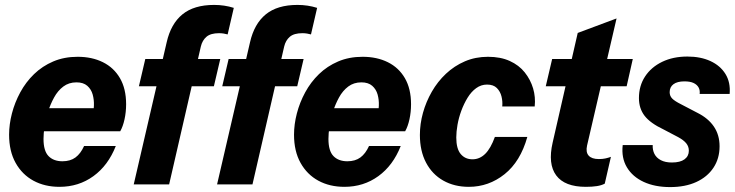

<svg xmlns="http://www.w3.org/2000/svg" viewBox="-20 -750 2990 781"><path d="M222 10Q162 10 116 -15Q70 -40 43.5 -87.5Q17 -135 17 -202Q17 -244 28.5 -288.5Q40 -333 62.5 -374.5Q85 -416 118.5 -448.5Q152 -481 196.5 -500Q241 -519 296 -519Q354 -519 398.5 -497Q443 -475 468 -432Q493 -389 493 -326Q493 -294 486.5 -264.5Q480 -235 469 -216H102L122 -310H387L355 -275Q361 -296 362 -320Q363 -344 357 -365.5Q351 -387 335 -401Q319 -415 291 -415Q260 -415 237.5 -398Q215 -381 200 -353.5Q185 -326 175 -295Q165 -264 161 -235Q157 -206 157 -185Q157 -136 177.5 -115Q198 -94 234 -94Q266 -94 287 -109.5Q308 -125 322 -156H451Q420 -77 360 -33.5Q300 10 222 10Z M524 0 658 -578Q675 -653 722 -691.5Q769 -730 851 -730Q872 -730 892 -727Q912 -724 931 -718L906 -610Q899 -612 890 -613.5Q881 -615 871 -615Q837 -615 820 -600.5Q803 -586 797 -561L668 0ZM545 -399 571 -510H876L850 -399Z M863 0 997 -578Q1014 -653 1061 -691.5Q1108 -730 1190 -730Q1211 -730 1231 -727Q1251 -724 1270 -718L1245 -610Q1238 -612 1229 -613.5Q1220 -615 1210 -615Q1176 -615 1159 -600.5Q1142 -586 1136 -561L1007 0ZM884 -399 910 -510H1215L1189 -399Z M1381 10Q1321 10 1275 -15Q1229 -40 1202.5 -87.5Q1176 -135 1176 -202Q1176 -244 1187.5 -288.5Q1199 -333 1221.5 -374.5Q1244 -416 1277.5 -448.5Q1311 -481 1355.5 -500Q1400 -519 1455 -519Q1513 -519 1557.5 -497Q1602 -475 1627 -432Q1652 -389 1652 -326Q1652 -294 1645.5 -264.5Q1639 -235 1628 -216H1261L1281 -310H1546L1514 -275Q1520 -296 1521 -320Q1522 -344 1516 -365.5Q1510 -387 1494 -401Q1478 -415 1450 -415Q1419 -415 1396.5 -398Q1374 -381 1359 -353.5Q1344 -326 1334 -295Q1324 -264 1320 -235Q1316 -206 1316 -185Q1316 -136 1336.5 -115Q1357 -94 1393 -94Q1425 -94 1446 -109.5Q1467 -125 1481 -156H1610Q1579 -77 1519 -33.5Q1459 10 1381 10Z M1887 10Q1828 10 1783 -15.5Q1738 -41 1713 -88.5Q1688 -136 1688 -201Q1688 -246 1700.5 -291Q1713 -336 1736.5 -377Q1760 -418 1794 -450Q1828 -482 1871 -500.5Q1914 -519 1965 -519Q2016 -519 2053.5 -502Q2091 -485 2114.5 -455.5Q2138 -426 2148.5 -390.5Q2159 -355 2155 -317H2023Q2025 -337 2020 -357.5Q2015 -378 2001 -392Q1987 -406 1961 -406Q1937 -406 1917 -391.5Q1897 -377 1882 -352.5Q1867 -328 1856.5 -299.5Q1846 -271 1841 -242.5Q1836 -214 1836 -191Q1836 -145 1854 -123.5Q1872 -102 1902 -102Q1931 -102 1953.5 -124Q1976 -146 1993 -193H2125Q2097 -93 2032.5 -41.5Q1968 10 1887 10Z M2363 10Q2277 10 2242.5 -36.5Q2208 -83 2228 -170L2330 -616L2488 -675L2368 -158Q2362 -131 2374.5 -117Q2387 -103 2416 -103Q2431 -103 2442.5 -105.5Q2454 -108 2465 -112L2440 -3Q2427 4 2408 7Q2389 10 2363 10ZM2200 -399 2226 -510H2554L2529 -399Z M2706 11Q2644 11 2598.5 -10Q2553 -31 2530 -69.5Q2507 -108 2513 -160H2635Q2634 -140 2642 -124Q2650 -108 2668 -98.5Q2686 -89 2713 -89Q2747 -89 2764.5 -102Q2782 -115 2782 -137Q2782 -154 2771.5 -167Q2761 -180 2739 -192L2680 -223Q2625 -249 2602 -279Q2579 -309 2579 -351Q2579 -401 2604 -439Q2629 -477 2673.5 -498.5Q2718 -520 2776 -520Q2830 -520 2870 -501.5Q2910 -483 2931 -449Q2952 -415 2948 -368H2826Q2828 -383 2821.5 -394.5Q2815 -406 2801 -412.5Q2787 -419 2764 -419Q2735 -419 2719.5 -407.5Q2704 -396 2704 -375Q2704 -360 2714 -349.5Q2724 -339 2750 -326L2817 -291Q2861 -269 2884 -235Q2907 -201 2907 -155Q2907 -105 2882 -67.5Q2857 -30 2812 -9.5Q2767 11 2706 11Z"/></svg>

Font: Instrument Sans SemiCondensed
Style: Bold Italic
Weight: 700
Width: 4
Italic angle: -13°
Designer: Rodrigo Fuenzalida
Foundry: fragTYPE
Version: Version 1.000;gftools[0.9.28]